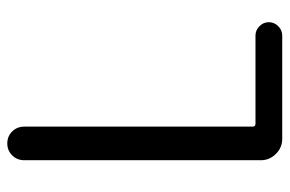

<svg xmlns="http://www.w3.org/2000/svg" viewBox="-152 -435 783 519"><g transform="rotate(90 239.5 -175.5)"><path d="M355.5 -546.9Q378.9 -546.9 396 -529.8Q413.1 -512.7 413.1 -489.3V150.4Q413.1 169.9 399.9 183.1Q386.7 196.3 367.7 196.3Q348.6 196.3 335.4 183.1Q322.3 169.9 322.3 150.4V-466.8Q322.3 -474.6 314.5 -474.6H76.2Q61.5 -474.6 50.8 -485.4Q40 -496.1 40 -510.7Q40 -525.4 50.8 -536.1Q61.5 -546.9 76.2 -546.9Z"/></g></svg>

Font: Gen Jyuu Gothic P Regular
Style: Regular
Weight: 400
Designer: [Source Han Sans]
Ryoko NISHIZUKA  (kana & ideographs); Paul D. Hunt (Latin, Greek & Cyrillic); Wenlong ZHANG  (bopomofo
Version: Version 1.002.20150607